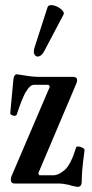

<svg xmlns="http://www.w3.org/2000/svg" viewBox="-20 -714 358 747"><path d="M282 13Q281 13 270 11Q259 9 247 5Q232 2 224.5 1Q217 0 210 0H37Q22 0 22 -15Q22 -22 25 -29L174 -377L169 -384H113Q97 -384 83 -360Q69 -341 45 -268Q41 -261 30 -264.5Q19 -268 20 -275L32 -404Q34 -424 45 -425Q75 -420 95.5 -417.5Q116 -415 127 -415H263Q280 -415 280 -402Q280 -399 279 -395.5Q278 -392 277 -389L129 -40L133 -32H187Q208 -32 232 -53Q256 -74 276 -140Q278 -145 286 -144Q294 -143 301.5 -139Q309 -135 309 -129Q302 -79 300 -52.5Q298 -26 298 -7Q298 13 282 13ZM126 -494Q118 -494 113.5 -503.5Q109 -513 115 -531L165 -686Q168 -694 179 -694Q190 -694 202.5 -688Q215 -682 223 -673Q231 -664 227 -657L152 -515Q141 -494 126 -494Z"/></svg>

Font: Junicode Two Beta Condensed Medium
Style: Regular
Weight: 500
Width: 3
Designer: Peter S. Baker
Foundry: Briery Creek Software
Version: Version 1.053; ttfautohint (v1.8.4)